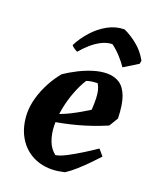

<svg xmlns="http://www.w3.org/2000/svg" viewBox="-131 -760 697 851"><g transform="rotate(20 217.5 -334.5)"><path d="M214.2 12Q160.2 12 118.7 -12.5Q77.2 -37 53.8 -81.1Q30.3 -125.3 28.9 -183.9Q28.4 -220 39.5 -259.1Q50.6 -298.3 70.6 -335.1Q90.5 -372 114.3 -399.9Q142.9 -418.9 174.9 -435.1Q207 -451.2 240.3 -461.4Q273.7 -471.5 303.4 -471.5Q337.3 -471.5 361.8 -455.5Q386.2 -439.5 400.1 -402.4Q414 -365.3 415.5 -300.1L389.8 -257.9Q324.2 -229.9 259.5 -212.5Q194.9 -195 133.1 -186.3L133.5 -220Q175.6 -232.7 213.1 -251.5Q250.6 -270.3 292.8 -297.1Q294.7 -328.8 293.9 -350.4Q293.2 -372.1 289.4 -387.6Q285.7 -403.1 277.6 -416.6Q265.6 -416.6 251.8 -414.8Q237.9 -413 226 -408.9Q207.3 -379.7 191.7 -339.2Q176.2 -298.6 167.9 -255.2Q159.7 -211.8 160.6 -173.4Q161.6 -136.4 173.3 -104.4Q185 -72.4 210.1 -53.2Q230 -55.8 261.7 -72.5Q293.4 -89.1 326.7 -110Q360.1 -130.9 383.9 -147.4L408.7 -118.3Q394.3 -102.8 371.5 -79.1Q348.7 -55.4 323.2 -32.7Q297.7 -9.9 276.2 3.8Q260.6 7.4 245 9.7Q229.4 12 214.2 12ZM308.5 -681.5Q342.2 -665.9 373.6 -640.2Q405 -614.5 425.6 -576.8L423.1 -561.4L356.5 -520.3Q342.7 -541.2 322.7 -563Q302.8 -584.8 280 -601.7Q254.1 -601.2 229.5 -588.6Q204.9 -576 183.3 -556.8Q161.7 -537.5 144.4 -516.7Q138 -519 128.1 -525.9Q118.2 -532.8 115.3 -537.6Q134.2 -574.9 163.6 -607.6Q193 -640.4 230.1 -660.9Q267.2 -681.5 308.5 -681.5Z"/></g></svg>

Font: Labrada
Style: Italic
Weight: 400
Italic angle: -7°
Designer: Mercedes Jáuregui
Foundry: Omnibus-Type Team
Version: Version 1.000